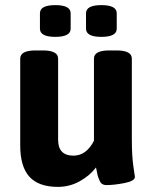

<svg xmlns="http://www.w3.org/2000/svg" viewBox="-20 -722 597 750"><path d="M507 -31Q507 -15 466.5 -7Q426 1 395 1Q386 1 379.5 -3Q373 -7 369 -16.5Q365 -26 363 -31.5Q361 -37 358.5 -51Q356 -65 355 -68Q331 -36 291.5 -14Q252 8 206 8Q131 8 95 -31.5Q59 -71 59 -154V-493Q59 -525 119 -525H147Q207 -525 207 -493V-176Q207 -114 267 -114Q317 -114 347 -172V-493Q347 -525 407 -525H435Q495 -525 495 -493V-176Q495 -114 501 -72ZM256 -670V-610Q256 -578 196 -578Q136 -578 136 -610V-670Q136 -702 196 -702Q256 -702 256 -670ZM436 -670V-610Q436 -578 376 -578Q316 -578 316 -610V-670Q316 -702 376 -702Q436 -702 436 -670Z"/></svg>

Font: mmAsap
Style: Bold
Weight: 700
Designer: Pablo Cosgaya
Foundry: Omnibus-Type
Version: Version 1.001